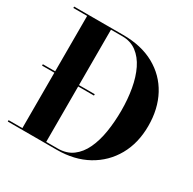

<svg xmlns="http://www.w3.org/2000/svg" viewBox="-164 -918 1090 1085"><g transform="rotate(30 381.0 -375.0)"><path d="M339 0H19V-9H109V-741H19V-750H339Q458 -750 543.2 -702.8Q628.5 -655.5 674 -571Q719.5 -486.5 719.5 -375Q719.5 -263.5 671.8 -179Q624 -94.5 538.5 -47.2Q453 0 339 0ZM339 -741H264.5V-9H339Q397 -9 436.2 -38.2Q475.5 -67.5 499.2 -118.2Q523 -169 533.5 -235Q544 -301 544 -375Q544 -449 532.2 -515Q520.5 -581 495.8 -631.8Q471 -682.5 432 -711.8Q393 -741 339 -741ZM28.7 -379.5H367.4V-370.5H28.7Z"/></g></svg>

Font: Bodoni* 24pt
Style: Bold
Weight: 700
Version: Version 2.3